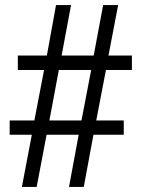

<svg xmlns="http://www.w3.org/2000/svg" viewBox="-20 -734 556 754"><path d="M66 0 105 -205H18V-261H115L153 -459H50V-516H164L200 -714H259L222 -516H348L385 -714H444L406 -516H498V-459H396L358 -261H466V-205H347L309 0H251L289 -205H163L124 0ZM174 -261H300L338 -459H211Z"/></svg>

Font: Noto Serif SemiCondensed
Style: Regular
Weight: 400
Width: 4
Designer: Monotype Design Team
Foundry: Monotype Imaging Inc.
Version: Version 2.013